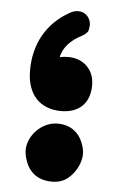

<svg xmlns="http://www.w3.org/2000/svg" viewBox="-47 -567 408 659"><g transform="rotate(5 157.0 -237.5)"><path d="M167.5 -186.5C227.5 -186.5 265.6 -221.2 265.6 -283.7C265.6 -310.5 257.3 -332 240.7 -348.6C223.6 -365.2 202.1 -373.5 175.3 -373.5C165 -373.5 155.8 -372.6 146.5 -370.1C150.9 -401.9 180.2 -432.6 213.4 -448.7C227.5 -456.1 235.4 -463.4 237.3 -471.2C238.8 -479 239.7 -484.9 239.7 -488.8C239.7 -496.1 238.3 -502.9 234.9 -509.3C224.6 -530.3 205.1 -533.2 195.8 -533.2C186.5 -533.2 176.8 -530.3 166.5 -524.4C90.3 -481.4 48.8 -408.2 48.8 -316.9C48.8 -234.4 92.8 -186.5 167.5 -186.5ZM57.6 -42.5C57.6 -30.8 60.5 -17.1 66.4 -1.5C78.1 29.8 105.5 57.6 156.7 57.6C178.2 57.6 196.3 51.8 210.9 40C240.2 16.6 254.9 -20 254.9 -45.9C254.9 -57.6 252 -71.3 245.6 -86.4C233.4 -116.7 206.1 -142.6 159.2 -142.6C104.5 -142.6 57.6 -92.3 57.6 -42.5Z"/></g></svg>

Font: Mikhak Black
Style: Regular
Weight: 900
Designer: Amin Abedi
Version: Version 3.2